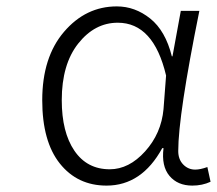

<svg xmlns="http://www.w3.org/2000/svg" viewBox="-20 -567 678 600"><path d="M313 13Q222 13 167 -56Q112 -125 112 -254Q112 -388 180 -467.5Q248 -547 345 -547Q402 -547 449.5 -509Q497 -471 517 -391H519L545 -533H603Q537 -207 537 -95Q537 -69 552.5 -53Q568 -37 590 -37Q606 -37 628 -45L638 1Q612 13 581 13Q535 13 509.5 -17.5Q484 -48 491 -104H487Q423 13 313 13ZM323 -38Q383 -38 433.5 -94Q484 -150 491 -226L499 -331Q460 -496 348 -496Q276 -496 224.5 -431Q173 -366 173 -254Q173 -154 212.5 -96Q252 -38 323 -38Z"/></svg>

Font: NotoSansHansLight
Style: Regular
Weight: 300
Designer: Ryoko NISHIZUKA  (kana & ideographs); Paul D. Hunt (Latin, Greek & Cyrillic); Wenlong ZHANG  (bopomofo); Sandoll Communi
Foundry: Adobe Systems Incorporated
Version: Version 1.00;December 8, 2021;FontCreator 13.0.0.2675 64-bit